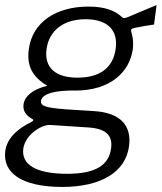

<svg xmlns="http://www.w3.org/2000/svg" viewBox="-32 -564 639 759"><path d="M214 175C369 175 465 115 478 14C489 -65 447 -119 337 -125C291 -128 254 -130 226 -132C152 -138 128 -144 130 -165C133 -185 160 -204 243 -206C250 -206 259 -206 266 -206C406 -206 481 -281 493 -370C497 -402 491 -424 488 -434C484 -448 484 -451 507 -455C531 -460 544 -462 577 -467L587 -544C549 -528 504 -510 475 -497C467 -494 457 -490 452 -495C423 -522 383 -538 318 -538C189 -538 96 -476 82 -370C73 -306 94 -261 155 -225C97 -211 65 -183 61 -151C58 -126 70 -108 95 -94C102 -91 101 -87 94 -83C31 -52 -4 -15 -11 32C-23 120 55 175 214 175ZM274 -257C187 -257 142 -297 152 -370C162 -443 219 -488 306 -488C394 -488 436 -444 425 -370C415 -297 364 -257 274 -257ZM234 123C114 123 52 89 60 24C68 -32 132 -72 167 -70L319 -60C391 -55 414 -25 407 23C398 92 341 123 234 123Z"/></svg>

Font: Cheyenne Sans Light
Style: Italic
Weight: 300
Italic angle: -8.13011°
Designer: The Public Sans project authors (U.S. Web Design System), Libre Franklin designed by Pablo Impallari and Rodrigo Fuenzal
Foundry: The Cheyenne Sans Project Authors
Version: Version 2.007